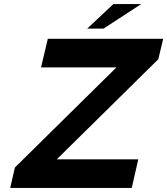

<svg xmlns="http://www.w3.org/2000/svg" viewBox="-20 -920 819 940"><path d="M53 -100 550 -590H181L214 -730H779L755 -630L258 -140H657L625 0H30ZM671 -900 487 -780H407L535 -900Z"/></svg>

Font: Miedinger
Style: Bold-Italic
Weight: 700
Italic angle: -13°
Version: Version 001.000